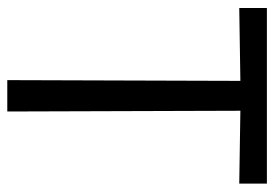

<svg xmlns="http://www.w3.org/2000/svg" viewBox="-130 -604 735 514"><g transform="rotate(90 237.0 -347.5)"><path d="M195 0 197 -624 2 -621V-695H472V-621L277 -624L279 0Z"/></g></svg>

Font: Ruda
Style: Regular
Weight: 400
Designer: Mariela Monsalve and Angelina Sanchez
Foundry: Mariela Monsalve and Angelina Sanchez
Version: Version 2.000